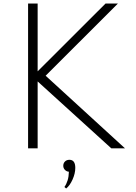

<svg xmlns="http://www.w3.org/2000/svg" viewBox="-20 -845 776 1094"><path d="M140 0H194.5V-381L614 0H692L240 -413.5L652 -825H581.5L194.5 -438.5V-825H140ZM357 229Q378 212.5 393.5 177.8Q409 143 409 111.5Q409 65.5 375.5 65.5Q360 65.5 350.2 75.2Q340.5 85 340.5 99.5Q340.5 113 349.8 122.8Q359 132.5 372.5 133.5Q372 161 365.2 182.8Q358.5 204.5 347 220.5Z"/></svg>

Font: Spartan Light
Style: Regular
Weight: 300
Designer: Matt Bailey, Mirko Velimirovic
Foundry: Matt Bailey
Version: Version 1.003; ttfautohint (v1.8.3)